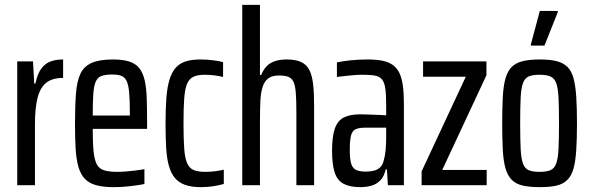

<svg xmlns="http://www.w3.org/2000/svg" viewBox="-20 -763 2434 791"><path d="M51 0V-510H116L121 -419H126Q134 -458 149.5 -479.5Q165 -501 187.5 -509.5Q210 -518 240 -518V-442Q196 -442 171 -422.5Q146 -403 135 -361Q124 -319 124 -252V0Z M448 8Q404 8 374.5 -0.5Q345 -9 328 -28Q311 -47 302.5 -77.5Q294 -108 291.5 -152Q289 -196 289 -254Q289 -327 293 -378Q297 -429 311.5 -459.5Q326 -490 358 -504Q390 -518 445 -518Q486 -518 512.5 -509.5Q539 -501 554 -482Q569 -463 576 -432.5Q583 -402 584.5 -358Q586 -314 586 -255V-232H362Q362 -175 365.5 -140Q369 -105 378.5 -86.5Q388 -68 408.5 -61.5Q429 -55 463 -55Q479 -55 498.5 -56.5Q518 -58 538 -60.5Q558 -63 575 -66V-5Q561 -2 539.5 1Q518 4 494.5 6Q471 8 448 8ZM515 -266V-296Q515 -351 512 -383Q509 -415 501 -430.5Q493 -446 479 -451Q465 -456 442 -456Q416 -456 399.5 -450.5Q383 -445 375 -428Q367 -411 364.5 -377Q362 -343 362 -287H535Z M808 8Q768 8 742 -1.5Q716 -11 700 -30.5Q684 -50 675.5 -81Q667 -112 664.5 -155Q662 -198 662 -254Q662 -315 665.5 -360Q669 -405 678.5 -435.5Q688 -466 704 -484Q720 -502 745 -510Q770 -518 806 -518Q829 -518 855 -515Q881 -512 899 -507V-446Q883 -450 863 -452.5Q843 -455 823 -455Q795 -455 777.5 -447Q760 -439 751 -418.5Q742 -398 739 -358.5Q736 -319 736 -256Q736 -190 739 -150Q742 -110 751.5 -89.5Q761 -69 779 -62Q797 -55 825 -55Q846 -55 866 -57.5Q886 -60 902 -64V-5Q881 1 856.5 4.5Q832 8 808 8Z M978 0V-743H1051V-454H1056Q1064 -474 1077 -488.5Q1090 -503 1111 -510.5Q1132 -518 1161 -518Q1198 -518 1220.5 -507.5Q1243 -497 1254.5 -474.5Q1266 -452 1270 -415.5Q1274 -379 1274 -328V0H1201V-301Q1201 -352 1198.5 -382Q1196 -412 1188.5 -427Q1181 -442 1166.5 -447Q1152 -452 1129 -452Q1101 -452 1085 -440Q1069 -428 1061.5 -403.5Q1054 -379 1052.5 -343.5Q1051 -308 1051 -260V0Z M1465 8Q1422 8 1396 -5.5Q1370 -19 1359 -52Q1348 -85 1348 -142Q1348 -199 1359 -232Q1370 -265 1395.5 -278.5Q1421 -292 1464 -292Q1475 -292 1488 -291.5Q1501 -291 1515 -290.5Q1529 -290 1543.5 -289.5Q1558 -289 1571 -288V-329Q1571 -372 1567.5 -397.5Q1564 -423 1554 -435.5Q1544 -448 1525 -451.5Q1506 -455 1474 -455Q1456 -455 1438 -453.5Q1420 -452 1402.5 -450Q1385 -448 1368 -446V-506Q1392 -511 1424 -514.5Q1456 -518 1495 -518Q1531 -518 1557 -512.5Q1583 -507 1600 -494Q1617 -481 1626.5 -460Q1636 -439 1640 -407.5Q1644 -376 1644 -333V0H1578L1574 -65H1569Q1562 -35 1546.5 -19.5Q1531 -4 1510 2Q1489 8 1465 8ZM1487 -56Q1504 -56 1519 -59.5Q1534 -63 1545 -72.5Q1556 -82 1561 -102Q1567 -124 1569 -148Q1571 -172 1571 -202V-237H1485Q1459 -237 1445 -230.5Q1431 -224 1426 -204Q1421 -184 1421 -146Q1421 -111 1426 -91.5Q1431 -72 1445 -64Q1459 -56 1487 -56Z M1717 0V-57L1899 -447H1723V-510H1984V-453L1802 -63H1985V0Z M2204 8Q2162 8 2133.5 1.5Q2105 -5 2088 -22.5Q2071 -40 2062.5 -69.5Q2054 -99 2051.5 -144.5Q2049 -190 2049 -255Q2049 -319 2051.5 -364.5Q2054 -410 2062.5 -440Q2071 -470 2088 -487Q2105 -504 2133.5 -511Q2162 -518 2204 -518Q2246 -518 2273.5 -511Q2301 -504 2318 -487Q2335 -470 2343 -440Q2351 -410 2354 -364.5Q2357 -319 2357 -255Q2357 -190 2354 -144.5Q2351 -99 2343 -69.5Q2335 -40 2318 -22.5Q2301 -5 2273.5 1.5Q2246 8 2204 8ZM2203 -55Q2232 -55 2248 -62Q2264 -69 2271.5 -89.5Q2279 -110 2281 -150Q2283 -190 2283 -255Q2283 -320 2281 -360Q2279 -400 2271.5 -420.5Q2264 -441 2247.5 -448Q2231 -455 2203 -455Q2174 -455 2158 -448Q2142 -441 2134.5 -420.5Q2127 -400 2125 -360Q2123 -320 2123 -255Q2123 -189 2125 -149.5Q2127 -110 2134.5 -89.5Q2142 -69 2158 -62Q2174 -55 2203 -55ZM2167 -575V-580L2204 -718H2278V-713L2223 -575Z"/></svg>

Font: Saira ExtraCondensed Medium
Style: Regular
Weight: 500
Width: 2
Designer: Hector Gatti with collaboration of the Omnibus-Type team
Foundry: Omnibus-Type
Version: Version 1.101